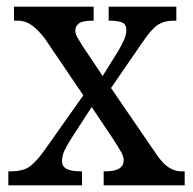

<svg xmlns="http://www.w3.org/2000/svg" viewBox="-20 -556 578 576"><path d="M5 0V-42H13Q47 -42 67 -55Q87 -68 114 -106L230 -270L114 -441Q94 -467 75 -480.5Q56 -494 34 -494H22V-536H261V-494H258Q227 -494 216.5 -485.5Q206 -477 206 -465Q206 -455 211.5 -445Q217 -435 227 -419L288 -328L336 -405Q346 -423 352.5 -437.5Q359 -452 359 -466Q359 -484 345 -489Q331 -494 309 -494H306V-536H509V-494H501Q474 -494 455 -482.5Q436 -471 408 -430L313 -292L448 -95Q468 -65 486.5 -53.5Q505 -42 522 -42H534V0H291V-42H296Q351 -42 351 -75Q351 -86 344 -99Q337 -112 316 -144L255 -235L191 -136Q182 -122 174 -105.5Q166 -89 166 -73Q166 -57 179.5 -49.5Q193 -42 223 -42H226V0Z"/></svg>

Font: Noto Serif Hebrew SemiCondensed
Style: Regular
Weight: 400
Width: 4
Designer: Monotype Design Team
Foundry: Monotype Imaging Inc.
Version: Version 2.004; ttfautohint (v1.8.4.7-5d5b)